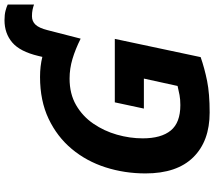

<svg xmlns="http://www.w3.org/2000/svg" viewBox="-68 -850 929 832"><g transform="rotate(-90 396.0 -434.5)"><path d="M324 10Q200 10 130 -61Q60 -132 60 -268Q60 -359 86.5 -441.5Q113 -524 166 -587.5Q219 -651 297 -688Q375 -725 478 -725Q502 -725 523.5 -722.5Q545 -720 565 -715L569 -732Q588 -812 627.5 -845.5Q667 -879 724 -879Q748 -879 765 -874.5Q782 -870 792 -865V-751Q781 -755 769 -757.5Q757 -760 741 -760Q719 -760 704.5 -744.5Q690 -729 681 -693L644 -549Q598 -572 556 -584.5Q514 -597 471 -597Q405 -597 356.5 -569Q308 -541 276 -494.5Q244 -448 228 -392Q212 -336 212 -280Q212 -200 246 -158.5Q280 -117 356 -117Q381 -117 399.5 -120.5Q418 -124 439 -129L471 -275H341L368 -401H643L564 -29Q515 -12 460.5 -1Q406 10 324 10Z"/></g></svg>

Font: BC Sans
Style: Bold Italic
Weight: 700
Italic angle: -12°
Designer: Monotype Design Team
Province of B.C.
Foundry: Monotype Imaging Inc.
Version: Version 2.000;GOOG;noto-source:20170915:90ef993387c0